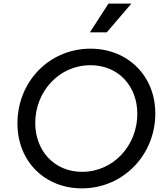

<svg xmlns="http://www.w3.org/2000/svg" viewBox="-20 -1025 921 1057"><path d="M431 12C658 12 835 -172 835 -400C835 -609 682 -757 478 -757C250 -757 76 -574 76 -346C76 -135 228 12 431 12ZM174 -348C174 -520 304 -666 478 -666C633 -666 736 -550 736 -398C736 -225 605 -79 432 -79C278 -79 174 -196 174 -348ZM475 -847H568L703 -1005H577Z"/></svg>

Font: Mluvka Medium
Style: Italic
Weight: 500
Italic angle: -8°
Designer: Modified by Jiří Krblich, Original typeface by Gumpita Rahayu
Foundry: Gumpita Rahayu & Jiří Krblich
Version: Version 2.000;Glyphs 3.1.1 (3134)